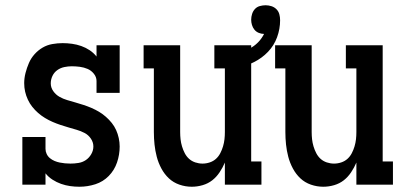

<svg xmlns="http://www.w3.org/2000/svg" viewBox="-20 -702 1540 730"><path d="M282 8Q264 8 246.5 5.5Q229 3 212 -3Q195 -9 179.5 -19Q164 -29 153 -43V0H65V-181H153V-136Q153 -126 157.5 -116.5Q162 -107 170 -100.5Q178 -94 187.5 -90Q197 -86 207 -84Q217 -82 227 -81Q237 -80 248 -80Q263 -80 278.5 -82.5Q294 -85 306.5 -93.5Q319 -102 327 -116Q335 -130 335 -145Q335 -161 325.5 -175Q316 -189 301.5 -196.5Q287 -204 271.5 -208.5Q256 -213 240.5 -217.5Q225 -222 210 -227Q195 -232 180 -238.5Q165 -245 151 -253.5Q137 -262 125 -272.5Q113 -283 103 -295.5Q93 -308 86 -323Q79 -338 75.5 -353.5Q72 -369 72 -386Q72 -405 77 -424.5Q82 -444 90 -462.5Q98 -481 111.5 -496Q125 -511 142 -521Q159 -531 179 -534.5Q199 -538 218 -538Q236 -538 254 -535.5Q272 -533 289 -527Q306 -521 321 -511Q336 -501 347 -487V-530H435V-349H347V-394Q347 -409 337 -421.5Q327 -434 313 -440Q299 -446 283.5 -448Q268 -450 253 -450Q239 -450 224.5 -447Q210 -444 198 -435.5Q186 -427 179.5 -413.5Q173 -400 173 -385Q173 -369 182.5 -355.5Q192 -342 206 -334Q220 -326 235.5 -321.5Q251 -317 266.5 -312.5Q282 -308 297.5 -303Q313 -298 328 -291.5Q343 -285 356.5 -277Q370 -269 382.5 -258Q395 -247 405 -234.5Q415 -222 421.5 -207.5Q428 -193 431.5 -177Q435 -161 435 -145Q435 -114 425 -84.5Q415 -55 393.5 -33Q372 -11 342.5 -1.5Q313 8 282 8Z M709 8Q685 8 662 0Q639 -8 622 -24Q605 -40 593.5 -61.5Q582 -83 576 -106Q570 -129 567.5 -152.5Q565 -176 565 -200V-442H526V-530H665V-200Q665 -186 666.5 -172.5Q668 -159 672 -145.5Q676 -132 682.5 -119.5Q689 -107 699 -98Q709 -89 722.5 -84.5Q736 -80 750 -80Q764 -80 777.5 -84.5Q791 -89 801 -98Q811 -107 817.5 -119.5Q824 -132 828 -145.5Q832 -159 833.5 -172.5Q835 -186 835 -200V-442H795V-530H935V-88H974V0H835V-84Q827 -65 815 -47Q803 -29 787 -16.5Q771 -4 750.5 2Q730 8 709 8ZM885 -442 869 -495Q886 -499 903 -505.5Q920 -512 935.5 -521Q951 -530 963.5 -543.5Q976 -557 984 -573Q974 -573 964 -577Q954 -581 947.5 -589Q941 -597 938 -607Q935 -617 935 -627Q935 -638 938.5 -649Q942 -660 949.5 -668Q957 -676 968 -679Q979 -682 990 -682Q1001 -682 1012 -678.5Q1023 -675 1031 -667Q1039 -659 1042 -648Q1045 -637 1045 -625Q1045 -592 1033.5 -560.5Q1022 -529 999 -505Q976 -481 946 -466Q916 -451 885 -442Z M1209 8Q1185 8 1162 0Q1139 -8 1122 -24Q1105 -40 1093.5 -61.5Q1082 -83 1076 -106Q1070 -129 1067.5 -152.5Q1065 -176 1065 -200V-442H1026V-530H1165V-200Q1165 -186 1166.5 -172.5Q1168 -159 1172 -145.5Q1176 -132 1182.5 -119.5Q1189 -107 1199 -98Q1209 -89 1222.5 -84.5Q1236 -80 1250 -80Q1264 -80 1277.5 -84.5Q1291 -89 1301 -98Q1311 -107 1317.5 -119.5Q1324 -132 1328 -145.5Q1332 -159 1333.5 -172.5Q1335 -186 1335 -200V-442H1295V-530H1435V-88H1474V0H1335V-84Q1327 -65 1315 -47Q1303 -29 1287 -16.5Q1271 -4 1250.5 2Q1230 8 1209 8Z"/></svg>

Font: Iosevka Slab Semibold
Style: Regular
Weight: 600
Monospace: yes
Designer: Belleve Invis
Foundry: Belleve Invis
Version: Version 11.1.1; ttfautohint (v1.8.3)